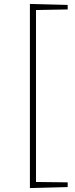

<svg xmlns="http://www.w3.org/2000/svg" viewBox="-20 -860 382 976"><path d="M324 91 132 96V-840L324 -835V-812L163 -809V65L324 67Z"/></svg>

Font: Bitter Pro ExtraLight
Style: Regular
Weight: 275
Designer: Sol Matas, and Bitter project Authors
Foundry: Sol Matas
Version: Version 1.010